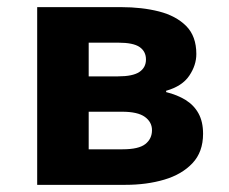

<svg xmlns="http://www.w3.org/2000/svg" viewBox="-20 -516 640 536"><path d="M83.8 0V-496.1H318.2Q376.3 -496.1 423.9 -484Q471.4 -471.8 499.8 -443.4Q528.1 -414.9 528.1 -365.2Q528.1 -333.8 508.3 -304.6Q488.6 -275.3 443.8 -262.6V-258.9Q475 -251.2 498.3 -236.8Q521.5 -222.4 534.2 -199.3Q546.9 -176.2 546.9 -142.6Q546.9 -91.7 517.3 -60.4Q487.7 -29 438.6 -14.5Q389.5 0 330.5 0ZM227.6 -302.8H309.2Q350.7 -302.8 369.1 -315.1Q387.5 -327.5 387.5 -349.9Q387.5 -372.4 369.7 -384.7Q352 -396.9 310.2 -396.9H227.6ZM227.6 -99.2H322.2Q367.3 -99.2 385.8 -113.9Q404.3 -128.5 404.3 -152.7Q404.3 -175.2 384.4 -189.7Q364.5 -204.1 320.8 -204.1H227.6Z"/></svg>

Font: Source Code Pro ExtraLight
Style: Regular
Weight: 200
Monospace: yes
Designer: Paul D. Hunt, Teo Tuominen
Foundry: Adobe
Version: Version 1.026;hotconv 1.1.0;makeotfexe 2.6.0